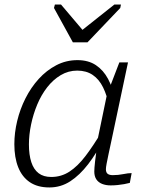

<svg xmlns="http://www.w3.org/2000/svg" viewBox="-20 -811 636 843"><path d="M300 -625H364L508 -776L511 -791H482L322 -664L359 -660L248 -791H221L217 -776ZM484 -376 460 -342Q450 -392 432.5 -427.5Q415 -463 387 -482Q359 -501 319 -501Q280 -501 246.5 -481Q213 -461 187 -427.5Q161 -394 143.5 -352Q126 -310 116.5 -264.5Q107 -219 107 -177Q107 -131 117.5 -99Q128 -67 149.5 -50.5Q171 -34 205 -34Q249 -34 285 -57.5Q321 -81 355 -125.5Q389 -170 426 -232L436 -201Q404 -138 367 -90Q330 -42 288.5 -15Q247 12 197 12Q145 12 111 -11Q77 -34 60 -76.5Q43 -119 43 -178Q43 -228 55.5 -280Q68 -332 92 -379.5Q116 -427 150 -464.5Q184 -502 227 -524.5Q270 -547 320 -547Q368 -547 401 -525Q434 -503 454.5 -464.5Q475 -426 484 -376ZM542 -537 470 -197Q462 -160 456.5 -134Q451 -108 448 -92Q445 -76 445 -68Q445 -54 452.5 -48Q460 -42 475 -42Q499 -42 521 -46.5Q543 -51 558 -51L550 -8Q539 -5 525 -2.5Q511 0 496 1.5Q481 3 466 3Q445 3 428.5 -3.5Q412 -10 403 -23.5Q394 -37 394 -58Q394 -72 397.5 -103Q401 -134 406 -169L403 -171L451 -403L456 -412L504 -537Z"/></svg>

Font: Roboto Serif ExtraLight
Style: Italic
Weight: 250
Italic angle: -10°
Designer: Greg Gazdowicz
Foundry: Commercial Type
Version: Version 1.008